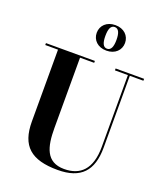

<svg xmlns="http://www.w3.org/2000/svg" viewBox="-180 -1140 1095 1274"><g transform="rotate(20 367.0 -503.0)"><path d="M312.5 -930C312.5 -879 351.5 -840 412.5 -840C473.5 -840 512.5 -879 512.5 -930C512.5 -981 473.5 -1020 412.5 -1020C351.5 -1020 312.5 -981 312.5 -930ZM373.5 -930C373.5 -977 384 -1006.5 412.5 -1006.5C441 -1006.5 452 -977 452 -930C452 -883 441 -853.5 412.5 -853.5C384 -853.5 373.5 -883 373.5 -930ZM19.5 -750V-736.5H109.5V-230C109.5 -57 191.5 14.5 379.5 14.5C542.5 14.5 616.5 -65 616.5 -230V-736.5H712.5V-750H511.5V-736.5H603V-230C603 -70.5 530.5 -6 418 -6C289 -6 265 -108 265 -240V-736.5H365V-750Z"/></g></svg>

Font: Bodoni* 16pt
Style: Bold
Weight: 700
Version: Version 2.3